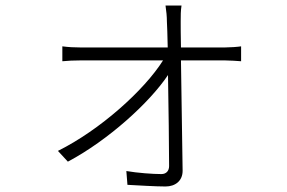

<svg xmlns="http://www.w3.org/2000/svg" viewBox="-20 -625 1040 696"><path d="M636 -453C635 -497 635 -531 635 -547C635 -568 635 -586 638 -605H580C583 -586 585 -564 585 -547C586 -531 587 -497 588 -453H271C249 -453 229 -454 206 -457V-403C228 -405 247 -406 271 -406H571C503 -298 343 -154 190 -78L226 -39C373 -117 523 -254 589 -353C591 -234 593 -93 593 -23C593 -6 583 6 565 6C534 6 479 2 438 -5L442 45C478 47 545 51 580 51C615 51 642 31 642 -6C641 -96 638 -276 636 -406H796C814 -406 840 -404 854 -403V-457C842 -455 813 -453 796 -453Z"/></svg>

Font: Noto Sans CJK KR Light
Style: Regular
Weight: 300
Designer: Ryoko NISHIZUKA (kana & ideographs); Paul D. Hunt (Latin, Greek & Cyrillic); Wenlong ZHANG (bopomofo); Sandoll Communica
Foundry: Adobe Systems Incorporated
Version: Version 1.004;PS 1.004;hotconv 1.0.82;makeotf.lib2.5.63406